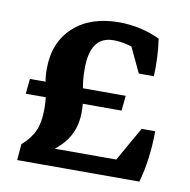

<svg xmlns="http://www.w3.org/2000/svg" viewBox="-62 -551 606 613"><g transform="rotate(10 241.0 -245.0)"><path d="M32.2 0 36.6 -52.2Q65.9 -78.1 77.6 -105.5Q89.4 -132.8 89.4 -174.8Q89.4 -203.6 85.7 -222.9Q82 -242.2 78.4 -260.3Q74.7 -278.3 74.7 -303.2Q74.7 -389.2 129.4 -439.5Q184.1 -489.7 276.9 -489.7Q312.5 -489.7 346.9 -481.9Q381.3 -474.1 409.7 -460Q414.1 -431.6 415.5 -400.4Q417 -369.1 415.5 -339.4H366.7L316.9 -444.8L364.3 -406.2Q313 -430.2 269 -430.2Q193.8 -430.2 193.8 -325.2Q193.8 -283.7 201.2 -252.7Q208.5 -221.7 208.5 -186Q208.5 -127 174.1 -85.4Q139.6 -43.9 54.7 0ZM43 0 82 -56.6H410.6L428.2 0ZM428.2 0 333.5 -39.1 406.2 -167H450.2Q450.2 -124 444.6 -80.6Q439 -37.1 428.2 0ZM27.3 -262.2H337.9L333 -213.4H22.5Z"/></g></svg>

Font: Markazi Text
Style: Regular
Weight: 400
Designer: Borna Izadpanah (Arabic designer), Fiona Ross (Arabic design director) and Florian Runge (Latin designer)
Foundry: Borna Izadpanah and Florian Runge
Version: Version 1.000